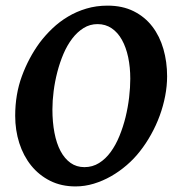

<svg xmlns="http://www.w3.org/2000/svg" viewBox="-20 -650 622 685"><path d="M444.8 -369.1Q444.8 -410.2 437.3 -445.8Q429.7 -481.4 415 -507.8Q400.4 -534.2 378.4 -549.1Q356.4 -564 328.1 -564Q300.8 -564 278.3 -550Q255.9 -536.1 237.8 -512.5Q219.7 -488.8 206.5 -458Q193.4 -427.2 184.6 -393.3Q175.8 -359.4 171.4 -325Q167 -290.5 167 -259.8Q167 -214.4 174.3 -176.3Q181.6 -138.2 196 -111.1Q210.4 -84 231.7 -68.8Q252.9 -53.7 281.2 -53.7Q310.1 -53.7 333.5 -68.4Q356.9 -83 375 -107.9Q393.1 -132.8 406.2 -165Q419.4 -197.3 428 -232.2Q436.5 -267.1 440.7 -302.7Q444.8 -338.4 444.8 -369.1ZM576.2 -377.9Q576.2 -343.3 569.3 -307.6Q562.5 -272 549.8 -237.3Q537.1 -202.6 519 -170.2Q501 -137.7 479 -109.9Q458.5 -83.5 432.1 -60.8Q405.8 -38.1 376.2 -21.2Q346.7 -4.4 314.5 5.4Q282.2 15.1 249.5 15.1Q198.7 15.1 158.9 -4.9Q119.1 -24.9 91.3 -59.3Q63.5 -93.8 48.8 -139.6Q34.2 -185.5 34.2 -236.8Q34.2 -313.5 58.1 -378.4Q82 -443.4 121.1 -497.1Q141.6 -524.4 167 -548.6Q192.4 -572.8 222.7 -590.8Q252.9 -608.9 288.3 -619.4Q323.7 -629.9 363.8 -629.9Q417 -629.9 457 -609.9Q497.1 -589.8 523.4 -555.4Q549.8 -521 563 -475.1Q576.2 -429.2 576.2 -377.9Z"/></svg>

Font: Gentium Book Basic
Style: Bold Italic
Weight: 700
Italic angle: -8°
Designer: J. Victor Gaultney and Annie Olsen
Foundry: SIL International
Version: Version 1.102; 2013; Maintenance release